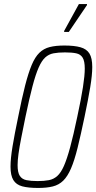

<svg xmlns="http://www.w3.org/2000/svg" viewBox="-20 -921 476 949"><path d="M169 8Q120 8 90 0Q60 -8 46 -31Q32 -54 32 -97Q32 -137 42 -197.5Q52 -258 70 -344Q88 -435 104 -497.5Q120 -560 136.5 -599.5Q153 -639 174.5 -660Q196 -681 226 -688.5Q256 -696 298 -696Q347 -696 377.5 -687.5Q408 -679 422 -656.5Q436 -634 436 -590Q436 -550 426 -490Q416 -430 398 -344Q379 -253 363.5 -190.5Q348 -128 331 -88.5Q314 -49 292.5 -28Q271 -7 241 0.5Q211 8 169 8ZM166 -26Q198 -26 221.5 -30.5Q245 -35 263 -51Q281 -67 296 -101Q311 -135 327 -194Q343 -253 362 -344Q381 -432 390 -490Q399 -548 399 -582Q399 -619 388.5 -636Q378 -653 356.5 -657.5Q335 -662 301 -662Q268 -662 244.5 -657.5Q221 -653 203.5 -637Q186 -621 171 -587Q156 -553 140.5 -494Q125 -435 106 -344Q94 -285 85 -239.5Q76 -194 71.5 -161Q67 -128 67 -105Q67 -68 78 -51.5Q89 -35 111 -30.5Q133 -26 166 -26ZM297 -763V-768L370 -901H410V-896L320 -763Z"/></svg>

Font: Saira Condensed Thin
Style: Italic
Weight: 250
Width: 3
Italic angle: -12°
Designer: Hector Gatti with collaboration of the Omnibus-Type team
Foundry: Omnibus-Type
Version: Version 1.101